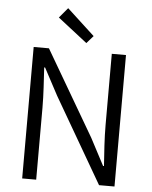

<svg xmlns="http://www.w3.org/2000/svg" viewBox="-62 -1014 843 1065"><g transform="rotate(5 359.0 -481.5)"><path d="M102 0H180V-401C180 -477 174 -551 170 -624H175L255 -474L530 0H616V-732H537V-336C537 -261 543 -181 548 -108H543L464 -258L187 -732H102ZM391 -779 428 -821 274 -963 227 -907Z"/></g></svg>

Font: Source Han Sans JP Normal
Style: Regular
Weight: 350
Designer: Ryoko NISHIZUKA 西塚涼子 (kana, bopomofo & ideographs); Paul D. Hunt (Latin, Greek & Cyrillic); Sandoll Communications 산돌커뮤니
Foundry: Adobe
Version: Version 2.002;hotconv 1.0.116;makeotfexe 2.5.65601